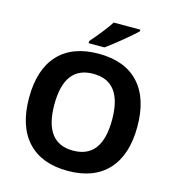

<svg xmlns="http://www.w3.org/2000/svg" viewBox="-133 -1042 1061 1164"><g transform="rotate(15 398.0 -460.5)"><path d="M397.9 -599.1Q216.8 -599.6 216.8 -358.4Q216.8 -117.2 397.9 -117.2Q579.1 -117.2 579.1 -358.4Q579.1 -599.6 397.9 -599.1ZM650.4 -630.4Q737.8 -536.1 737.8 -358.4Q737.8 -180.7 649.9 -85.4Q562 9.8 397.9 9.8Q233.9 9.8 146 -85.4Q58.1 -180.7 58.1 -358.4Q58.1 -536.1 146 -630.9Q233.9 -725.1 398.4 -725.1Q563 -725.1 650.4 -630.4ZM603 -931.2V-920.9Q578.1 -896 517.1 -846.2Q456.1 -796.4 420.4 -771H321.3V-784.2Q403.3 -879.4 436 -931.2Z"/></g></svg>

Font: OpenSansHebrew-Bold
Style: Bold
Weight: 700
Foundry: Ascender Corporation, Yanek Iontef
Version: Version 2.001;PS 002.001;hotconv 1.0.70;makeotf.lib2.5.58329